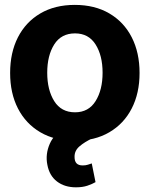

<svg xmlns="http://www.w3.org/2000/svg" viewBox="-20 -573 621 796"><path d="M290 10.7Q207.5 10.7 147.2 -24.7Q86.9 -60.1 54.4 -123.3Q22 -186.5 22 -270.5Q22 -355 54.4 -418.5Q86.9 -481.9 147.2 -517.3Q207.5 -552.7 290 -552.7Q373 -552.7 433.3 -517.3Q493.7 -481.9 526.1 -418.5Q558.6 -355 558.6 -270.5Q558.6 -186.5 526.1 -123.3Q493.7 -60.1 433.3 -24.7Q373 10.7 290 10.7ZM291 -107.4Q347.2 -107.4 376.2 -153.8Q405.3 -200.2 405.3 -271.5Q405.3 -342.8 376.2 -388.7Q347.2 -434.6 291 -434.6Q233.9 -434.6 204.8 -388.7Q175.8 -342.8 175.8 -271.5Q175.8 -200.2 204.8 -153.8Q233.9 -107.4 291 -107.4ZM294.9 203.6Q248 203.6 216.3 179.4Q184.6 155.3 176.3 109.9Q167.5 66.4 186.3 23.2Q205.1 -20 252 -41L363.8 0Q330.6 15.6 309.6 33.7Q288.6 51.8 289.1 77.1Q288.6 113.3 323.2 112.8Q335 112.8 344 109.9Q353 106.9 360.4 104.5L376 182.1Q362.8 189.9 342.5 196.8Q322.3 203.6 294.9 203.6Z"/></svg>

Font: Inter Tight
Style: Bold
Weight: 700
Designer: Rasmus Andersson
Foundry: rsms
Version: Version 3.004; ttfautohint (v1.8.4.7-5d5b)